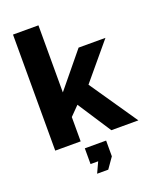

<svg xmlns="http://www.w3.org/2000/svg" viewBox="-169 -826 917 1135"><g transform="rotate(-20 289.0 -258.5)"><path d="M408 0H578L373 -299L562 -525H393L215 -308V-730H55V0H215V-153L271 -210ZM241 213H311L358 146V47H224V146H272Z"/></g></svg>

Font: FIGSv2-sans-serif ExtraBold
Style: Regular
Weight: 800
Designer: Matt McInerney, Pablo Impallari, Rodrigo Fuenzalida,Mirko Velimirovic
Foundry: Matt McInerney, Pablo Impallari, Rodrigo Fuenzalida
Version: Version 4.021;hotconv 1.0.109;makeotfexe 2.5.65596